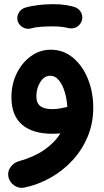

<svg xmlns="http://www.w3.org/2000/svg" viewBox="-20 -606 503 928"><path d="M65.4 -504.4Q60.1 -524.4 70.1 -543.2Q80.1 -562 101.1 -568.8Q128.4 -577.1 164.6 -581.5Q200.7 -585.9 235.8 -585.9Q271.5 -585.9 300.5 -581.3Q329.6 -576.7 349.6 -568.4Q370.6 -556.6 376.2 -533.9Q381.8 -511.2 368.7 -492.2Q357.9 -477.1 342.8 -471.9Q327.6 -466.8 311 -470.2Q278.8 -478.5 235.8 -478.5Q202.6 -478.5 175 -476.3Q147.5 -474.1 130.4 -468.8Q109.9 -462.9 90.8 -473.6Q71.8 -484.4 65.4 -504.4ZM225.1 -365.7Q286.6 -365.7 333 -326.9Q379.4 -288.1 405 -224.4Q430.7 -160.6 430.7 -85.4Q430.7 -10.7 404.1 53.5Q377.4 117.7 330.8 168.5Q284.2 219.2 223.9 253.2Q163.6 287.1 96.7 300.8Q70.8 305.7 48.3 290Q25.9 274.4 20.5 248.5Q15.6 222.7 31.2 201.2Q46.9 179.7 72.3 172.9Q143.1 153.3 193.4 118.7Q243.7 84 272 38.6Q252 40.5 232.4 40.5Q138.2 40.5 86.7 -3.4Q35.2 -47.4 35.2 -136.2Q35.2 -198.7 60.5 -250.7Q85.9 -302.7 129.2 -334.2Q172.4 -365.7 225.1 -365.7ZM155.8 -141.1Q155.8 -106.9 175.3 -92.8Q194.8 -78.6 231.4 -78.6Q250.5 -78.6 268.3 -81.5Q286.1 -84.5 302.2 -88.4Q303.7 -88.9 305.2 -88.9Q303.7 -123 293.9 -158Q284.2 -192.9 266.1 -216.3Q248 -239.7 222.2 -239.7Q193.8 -239.7 174.8 -209.5Q155.8 -179.2 155.8 -141.1Z"/></svg>

Font: Mikhak-DS2-FD Bold
Style: Regular
Weight: 700
Designer: Amin Abedi
Version: Version 3.4